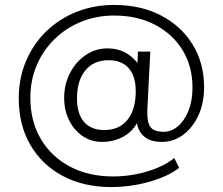

<svg xmlns="http://www.w3.org/2000/svg" viewBox="-20 -641 903 778"><path d="M431 117Q319 117 234.5 72Q150 27 103 -53.8Q56 -134.5 56 -242Q56 -323.5 85 -392.5Q114 -461.5 166.2 -512.8Q218.5 -564 289.2 -592.5Q360 -621 443 -621Q550 -621 632 -578.5Q714 -536 760.5 -460.8Q807 -385.5 807 -287Q807 -223 783.8 -173Q760.5 -123 721.8 -94.5Q683 -66 636 -66Q591 -66 565.8 -86.5Q540.5 -107 535 -142Q515 -106 477.2 -86Q439.5 -66 393 -66Q349.5 -66 315 -89.5Q280.5 -113 260.2 -153.2Q240 -193.5 240 -244Q240 -299.5 263.8 -345.2Q287.5 -391 327.5 -418Q367.5 -445 416 -445Q490 -445 537 -386L539 -432H589L577 -197Q575 -149 588.5 -128Q602 -107 643 -107Q675 -107 701.5 -129.8Q728 -152.5 744 -192.8Q760 -233 760 -286Q760 -372 719.8 -437.8Q679.5 -503.5 608 -540.8Q536.5 -578 443 -578Q370.5 -578 308.8 -552.8Q247 -527.5 200.8 -482.2Q154.5 -437 128.8 -376.5Q103 -316 103 -245Q103 -150 145.2 -78.2Q187.5 -6.5 263 33.8Q338.5 74 439 74Q486 74 533.2 64.5Q580.5 55 620.5 38Q660.5 21 686 -1L706 39Q676 62.5 631.8 80Q587.5 97.5 535.5 107.2Q483.5 117 431 117ZM403 -114Q463 -114 496.5 -155.5Q530 -197 530 -271Q530 -332 501.8 -364.5Q473.5 -397 420 -397Q360 -397 326 -356Q292 -315 292 -242Q292 -180 320.5 -147Q349 -114 403 -114Z"/></svg>

Font: Geologica Roman Thin
Style: Regular
Weight: 250
Designer: Sindre Bremnes, Frode Helland
Foundry: Monokrom Skriftforlag AS
Version: Version 1.010;gftools[0.9.28]